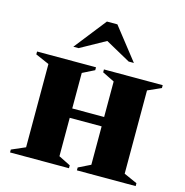

<svg xmlns="http://www.w3.org/2000/svg" viewBox="-117 -921 990 1029"><g transform="rotate(15 378.5 -406.0)"><path d="M30 0V-16L106 -49V-511L30 -544V-560H357V-544L291 -511V-314H468V-511L401 -544V-560H727V-544L653 -511V-49L727 -16V0H401V-16L468 -49V-262H291V-49L357 -16V0ZM211 -635 350 -812H408L547 -635H518L379 -712L240 -635Z"/></g></svg>

Font: Spectral SC ExtraBold
Style: Regular
Weight: 800
Designer: Jean-Baptiste Levee
Foundry: Production Type
Version: Version 2.001